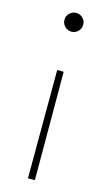

<svg xmlns="http://www.w3.org/2000/svg" viewBox="-115 -562 459 811"><g transform="rotate(15 114.5 -156.0)"><path d="M126 -265.6 127 208H96.7L97.7 -265.6ZM113.3 -519.5Q130.4 -519.5 142.3 -507.6Q154.3 -495.6 154.3 -478.5Q154.3 -461.9 142.3 -449.7Q130.4 -437.5 113.3 -437.5Q96.7 -437.5 84.5 -449.7Q72.3 -461.9 72.3 -478.5Q72.3 -495.6 84.5 -507.6Q96.7 -519.5 113.3 -519.5Z"/></g></svg>

Font: Reddit Sans Condensed ExtraLight
Style: Regular
Weight: 250
Version: Version 1.014